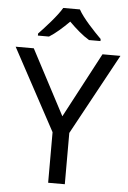

<svg xmlns="http://www.w3.org/2000/svg" viewBox="-62 -989 689 1033"><g transform="rotate(5 283.0 -472.0)"><path d="M327 -944H237C211 -899 151 -834 114 -795V-784H174C209 -806 245 -838 281 -874C317 -838 355 -805 390 -784H452V-795C414 -833 351 -899 327 -944ZM283 -363 98 -714H0L238 -273V0H328V-277L566 -714H469Z"/></g></svg>

Font: Noto Sans Hebrew Droid
Style: Bold
Weight: 700
Designer: Monotype Design Team
Foundry: Monotype Imaging Inc.
Version: Version 1.100